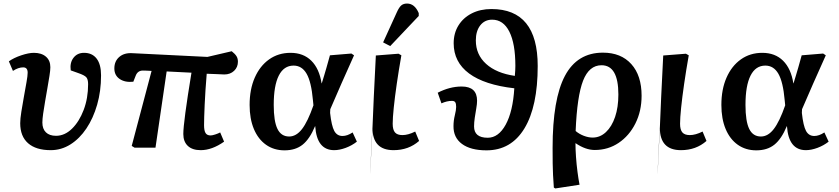

<svg xmlns="http://www.w3.org/2000/svg" viewBox="-20 -833 4735 1083"><path d="M266 14Q183 14 138.5 -25Q94 -64 94 -138Q94 -163 100.5 -203.5Q107 -244 115 -288.5Q123 -333 129.5 -369.5Q136 -406 136 -423Q136 -453 111 -453Q83 -453 53 -433L30 -487Q58 -507 100 -521Q142 -535 171 -535Q214 -535 239 -513.5Q264 -492 264 -454Q264 -436 259 -405Q254 -374 247.5 -336.5Q241 -299 234.5 -261.5Q228 -224 223.5 -192.5Q219 -161 219 -142Q219 -106 239 -86.5Q259 -67 296 -67Q345 -67 386 -107Q427 -147 452 -213Q477 -279 477 -358Q477 -386 466.5 -397.5Q456 -409 421 -421L379 -436Q373 -479 394.5 -507Q416 -535 454 -535Q500 -535 525 -502.5Q550 -470 550 -408Q550 -319 528 -242.5Q506 -166 467.5 -108.5Q429 -51 377.5 -18.5Q326 14 266 14Z M1112 14Q1065 14 1039.5 -10Q1014 -34 1014 -77Q1014 -143 1060 -423Q1025 -425 990 -426.5Q955 -428 920 -430L857 0H739L723 -10L835 -433Q820 -434 806.5 -434.5Q793 -435 786 -435Q756 -435 745 -405L732 -372Q685 -367 655 -387.5Q625 -408 625 -447Q625 -488 653 -512Q681 -536 727 -533L1150 -512L1287 -544Q1306 -529 1314 -516Q1322 -503 1322 -485Q1322 -454 1300.5 -433.5Q1279 -413 1245 -413Q1228 -414 1200.5 -415Q1173 -416 1146 -417Q1138 -322 1134.5 -243Q1131 -164 1131 -127Q1131 -96 1139.5 -82.5Q1148 -69 1168 -69Q1177 -69 1194 -74.5Q1211 -80 1222 -86L1244 -34Q1176 14 1112 14Z M1585 15Q1525 15 1480.5 -16.5Q1436 -48 1412 -105.5Q1388 -163 1388 -241Q1388 -329 1417 -395Q1446 -461 1498 -498Q1550 -535 1619 -535Q1691 -535 1736 -490.5Q1781 -446 1794 -363H1795Q1802 -385 1808 -405.5Q1814 -426 1822 -453Q1830 -480 1841 -521L1962 -531L1977 -521Q1942 -444 1906.5 -363Q1871 -282 1843 -217L1842 -196Q1850 -123 1865.5 -94.5Q1881 -66 1912 -66Q1939 -66 1969 -86L1993 -34Q1965 -12 1930 1Q1895 14 1865 14Q1767 14 1758 -121H1757Q1727 -49 1687 -17Q1647 15 1585 15ZM1611 -63Q1651 -63 1683.5 -105Q1716 -147 1748 -239L1745 -269Q1736 -371 1709.5 -417Q1683 -463 1636 -463Q1581 -463 1552.5 -406.5Q1524 -350 1524 -241Q1524 -149 1545 -106Q1566 -63 1611 -63Z M2200 14Q2081 14 2081 -112Q2081 -116 2079.5 -94.5Q2078 -73 2076.5 -37.5Q2075 -2 2073 36Q2071 74 2070 104.5Q2069 135 2068.5 146Q2068 157 2069 138.5Q2070 120 2072.5 60Q2075 0 2081 -112Q2084 -187 2088.5 -287.5Q2093 -388 2100 -520L2228 -530L2244 -521Q2229 -436 2218 -360Q2207 -284 2201 -225.5Q2195 -167 2195 -135Q2195 -101 2208 -86Q2221 -71 2250 -71Q2282 -71 2322 -91L2344 -38Q2285 14 2200 14ZM2081 -112Q2081 -112 2081 -112Q2081 -112 2081 -112ZM2181 -573 2141 -594 2218 -763Q2231 -792 2243.5 -802.5Q2256 -813 2276 -813Q2319 -813 2342 -759V-743Z M2724 15Q2635 15 2586 -21Q2537 -57 2538 -122Q2538 -152 2545.5 -182.5Q2553 -213 2553 -230Q2553 -248 2548 -256Q2543 -264 2529 -264Q2501 -264 2470 -250L2449 -310Q2517 -345 2584 -345Q2671 -345 2671 -265Q2671 -247 2666.5 -221.5Q2662 -196 2658 -169Q2654 -142 2654 -120Q2654 -56 2731 -56Q2792 -56 2832.5 -130Q2873 -204 2881 -335Q2713 -354 2626 -418.5Q2539 -483 2539 -589Q2539 -646 2566 -689.5Q2593 -733 2641 -757.5Q2689 -782 2752 -782Q3013 -782 3013 -461Q3013 -232 2938 -108.5Q2863 15 2724 15ZM2884 -405Q2887 -438 2887 -461Q2887 -587 2853 -654.5Q2819 -722 2756 -722Q2714 -722 2689 -690Q2664 -658 2664 -605Q2664 -525 2722 -472.5Q2780 -420 2884 -405Z M3112 230 3104 225Q3101 184 3099.5 154Q3098 124 3097.5 89.5Q3097 55 3097 1Q3097 -274 3166.5 -405Q3236 -536 3381 -536Q3483 -536 3541 -471.5Q3599 -407 3599 -293Q3599 -206 3564 -136.5Q3529 -67 3469.5 -27Q3410 13 3335 13Q3283 13 3227 -25H3226Q3226 9 3229 52Q3232 95 3237.5 137Q3243 179 3249 209ZM3323 -57Q3365 -57 3398 -88Q3431 -119 3449.5 -173.5Q3468 -228 3468 -300Q3468 -465 3373 -465Q3303 -465 3269 -378Q3235 -291 3227 -94Q3247 -77 3273 -67Q3299 -57 3323 -57Z M3821 14Q3702 14 3702 -112Q3702 -116 3700.5 -94.5Q3699 -73 3697.5 -37.5Q3696 -2 3694 36Q3692 74 3691 104.5Q3690 135 3689.5 146Q3689 157 3690 138.5Q3691 120 3693.5 60Q3696 0 3702 -112Q3705 -187 3709.5 -287.5Q3714 -388 3721 -520L3849 -530L3865 -521Q3850 -436 3839 -360Q3828 -284 3822 -225.5Q3816 -167 3816 -135Q3816 -101 3829 -86Q3842 -71 3871 -71Q3903 -71 3943 -91L3965 -38Q3906 14 3821 14ZM3702 -112Q3702 -112 3702 -112Q3702 -112 3702 -112Z M4246 15Q4186 15 4141.5 -16.5Q4097 -48 4073 -105.5Q4049 -163 4049 -241Q4049 -329 4078 -395Q4107 -461 4159 -498Q4211 -535 4280 -535Q4352 -535 4397 -490.5Q4442 -446 4455 -363H4456Q4463 -385 4469 -405.5Q4475 -426 4483 -453Q4491 -480 4502 -521L4623 -531L4638 -521Q4603 -444 4567.5 -363Q4532 -282 4504 -217L4503 -196Q4511 -123 4526.5 -94.5Q4542 -66 4573 -66Q4600 -66 4630 -86L4654 -34Q4626 -12 4591 1Q4556 14 4526 14Q4428 14 4419 -121H4418Q4388 -49 4348 -17Q4308 15 4246 15ZM4272 -63Q4312 -63 4344.5 -105Q4377 -147 4409 -239L4406 -269Q4397 -371 4370.5 -417Q4344 -463 4297 -463Q4242 -463 4213.5 -406.5Q4185 -350 4185 -241Q4185 -149 4206 -106Q4227 -63 4272 -63Z"/></svg>

Font: Literata 7pt SemiBold
Style: Italic
Weight: 600
Italic angle: -2°
Designer: Latin by Veronika Burian and Jose Scaglione. Greek by Irene Vlachou. Cyrillic by Vera Evstafieva
Foundry: TypeTogether
Version: Version 3.002